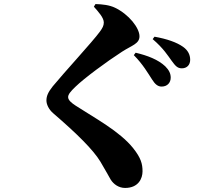

<svg xmlns="http://www.w3.org/2000/svg" viewBox="-20 -850 1040 947"><path d="M777 -423C806 -423 822 -443 822 -467C822 -487 814 -504 795 -523C760 -556 708 -576 649 -590L640 -578C685 -533 711 -487 730 -458C745 -434 759 -423 777 -423ZM877 -513C902 -513 918 -530 918 -555C918 -580 907 -602 883 -619C852 -641 804 -658 742 -669L733 -657C787 -611 809 -574 826 -551C845 -525 855 -513 877 -513ZM492 -739C492 -724 486 -712 472 -693C437 -645 295 -491 240 -424C217 -395 209 -376 209 -354C209 -336 220 -310 244 -290C359 -191 440 -111 475 -53C501 -9 513 13 526 36C540 58 565 77 597 77C663 77 683 30 683 -5C683 -42 675 -71 637 -119C570 -203 445 -269 353 -329C333 -342 316 -356 316 -371C316 -384 327 -398 352 -422C395 -464 506 -546 582 -595C630 -626 668 -634 668 -671C668 -712 616 -779 547 -812C520 -825 486 -829 451 -830L443 -817C465 -792 492 -763 492 -739Z"/></svg>

Font: Noto Serif TC Black
Style: Regular
Weight: 900
Version: Version 1.001;PS 1.001;hotconv 16.6.54;makeotf.lib2.5.65590